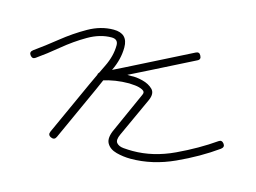

<svg xmlns="http://www.w3.org/2000/svg" viewBox="-63 -359 604 453"><g transform="rotate(15 239.0 -132.5)"><path d="M5 -163Q-2 -158 -8 -166Q-13 -173 -5 -179Q19 -196 47 -218.5Q75 -241 105 -258Q135 -275 166 -275Q201 -275 201 -241Q201 -212 187 -183Q173 -154 162 -128Q147 -95 132 -62Q117 -29 102 4Q102 4 102 4Q102 4 102 4Q98 13 89 9Q80 5 84 -4Q99 -37 114 -70Q129 -103 144 -136Q155 -160 168.5 -187.5Q182 -215 182 -241Q182 -256 166 -256Q138 -256 109.5 -239.5Q81 -223 54.5 -201Q28 -179 5 -163Q5 -163 5 -163Q5 -163 5 -163ZM367 -273Q375 -277 379 -269Q384 -260 375 -256Q324 -230 273 -204.5Q222 -179 170 -153Q162 -149 159 -158Q155 -168 163 -170Q181 -176 198.5 -178.5Q216 -181 234 -180Q234 -180 234 -180Q234 -180 234 -180Q246 -181 262 -177Q278 -173 287.5 -163.5Q297 -154 289 -136Q289 -136 289 -136Q289 -136 289 -136Q278 -112 267 -88Q256 -64 245 -40Q245 -40 245 -40Q245 -40 245 -40Q238 -25 243.5 -18.5Q249 -12 260.5 -11Q272 -10 283 -10Q333 -10 383 -33.5Q433 -57 473 -85Q473 -85 473 -85Q473 -85 473 -85Q480 -90 486 -82Q491 -75 483 -69Q441 -39 388.5 -15Q336 9 283 9Q265 9 248 4.5Q231 0 224 -12.5Q217 -25 228 -48Q228 -48 228 -48Q228 -48 228 -48Q239 -72 249.5 -96Q260 -120 271 -144Q271 -144 271 -144Q271 -144 271 -144Q275 -152 267 -156Q259 -160 248.5 -161Q238 -162 234 -162Q234 -162 234 -162Q234 -162 234 -162Q217 -162 201 -159.5Q185 -157 169 -152Q160 -150 157 -158Q154 -166 162 -170Q213 -195 264 -221Q315 -247 367 -273Q367 -273 367 -273Q367 -273 367 -273Z"/></g></svg>

Font: FRB American Cursive Guidelines Arrows Extralight
Style: Italic
Weight: 200
Italic angle: -25°
Version: Version 2.0;Modular Font Editor K font №1